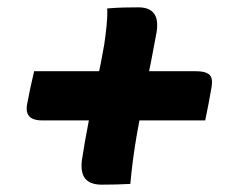

<svg xmlns="http://www.w3.org/2000/svg" viewBox="-20 -561 640 523"><path d="M272 -538Q296 -540 316 -540.5Q336 -541 357 -541Q389 -541 401 -522Q413 -503 405 -465Q392 -394 378 -326.5Q364 -259 352.5 -193Q341 -127 335 -60Q315 -59 297 -58.5Q279 -58 257 -58Q226 -58 212.5 -74Q199 -90 203 -124Q211 -177 221.5 -230Q232 -283 243.5 -335.5Q255 -388 264 -440Q268 -468 270.5 -493Q273 -518 272 -538ZM73 -367H513Q532 -367 542.5 -362.5Q553 -358 556 -348.5Q559 -339 556 -322Q552 -300 548 -278Q544 -256 539 -233H95Q78 -233 68 -238Q58 -243 54.5 -253Q51 -263 54 -278Q58 -300 63 -323Q68 -346 73 -367Z"/></svg>

Font: Rec Mono Semicasual
Style: Bold Italic
Weight: 700
Italic angle: -10°
Version: Version 1.085; ttfautohint (v1.8.4.7-5d5b)